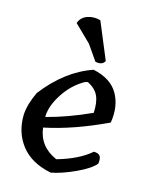

<svg xmlns="http://www.w3.org/2000/svg" viewBox="-120 -883 755 961"><g transform="rotate(15 257.5 -403.0)"><path d="M312 -553Q405 -533 441 -470Q477 -407 463 -320Q292 -239 142 -208Q154 -112 247 -72Q357 -103 419 -157Q443 -157 451.5 -145Q460 -133 456 -105Q430 -74 360.5 -42Q291 -10 237 0Q133 -21 81.5 -87Q30 -153 32 -245Q35 -300 67 -367Q174 -506 312 -553ZM139 -268V-262Q248 -290 368 -345Q371 -400 356 -432.5Q341 -465 300 -486L285 -482Q224 -448 182.5 -385Q141 -322 139 -268ZM310 -594 255 -673 169 -757Q180 -789 213 -800Q246 -811 280 -801L359 -611Q347 -586 310 -594Z"/></g></svg>

Font: Tillana Medium
Style: Regular
Weight: 500
Designer: Lipi Raval (Devanagari, Latin), Jonny Pinhorn (Latin)
Foundry: Indian Type Foundry
Version: Version 2.003;PS 1.0;hotconv 1.0.79;makeotf.lib2.5.61930; tt